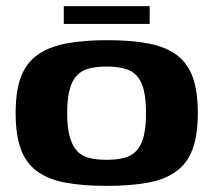

<svg xmlns="http://www.w3.org/2000/svg" viewBox="-20 -599 696 626"><path d="M327 7Q247 7 191 -4Q135 -15 99.5 -41.5Q64 -68 47.5 -114Q31 -160 31 -230Q31 -302 48 -347.5Q65 -393 101.5 -419.5Q138 -446 194.5 -457Q251 -468 330 -468Q409 -468 465 -457Q521 -446 556.5 -419.5Q592 -393 608.5 -347Q625 -301 625 -230Q625 -159 608 -113Q591 -67 555 -40.5Q519 -14 462.5 -3.5Q406 7 327 7ZM328 -78Q361 -78 385.5 -84.5Q410 -91 425.5 -108Q441 -125 448.5 -154.5Q456 -184 456 -230Q456 -277 448.5 -306.5Q441 -336 425.5 -352.5Q410 -369 385.5 -375.5Q361 -382 328 -382Q294 -382 269.5 -375.5Q245 -369 230 -352.5Q215 -336 207 -306.5Q199 -277 199 -230Q199 -184 207 -154.5Q215 -125 230 -108Q245 -91 269.5 -84.5Q294 -78 328 -78ZM188 -521V-579H468V-521Z"/></svg>

Font: r_Genos
Style: Bold
Weight: 700
Designer: Robert E. Leuschke
Foundry: Robert E. Leuschke
Version: Version 2.000;June 29, 2024;FontCreator 14.0.0.2814 32-bit